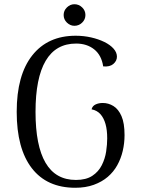

<svg xmlns="http://www.w3.org/2000/svg" viewBox="-20 -875 665 908"><path d="M336 13Q202 13 130.5 -79.5Q59 -172 59 -346Q59 -520 132.5 -613Q206 -706 338 -706Q376 -706 411 -698Q446 -690 473.5 -676.5Q501 -663 517 -645Q533 -627 533 -607Q533 -587 516 -572.5Q499 -558 468 -561Q460 -614 425.5 -641.5Q391 -669 340 -669Q244 -669 196 -587.5Q148 -506 148 -346Q148 -186 195.5 -105Q243 -24 339 -24Q387 -24 416.5 -43.5Q446 -63 461.5 -94Q477 -125 482 -158.5Q487 -192 487 -221Q487 -260 479 -288.5Q471 -317 455 -335Q439 -353 413 -358Q417 -374 432 -381Q447 -388 466 -388Q493 -388 516.5 -373.5Q540 -359 554.5 -326Q569 -293 569 -236Q569 -198 560.5 -161.5Q552 -125 534.5 -93.5Q517 -62 489.5 -38.5Q462 -15 423.5 -1Q385 13 336 13ZM332 -753Q312 -753 296.5 -768Q281 -783 281 -804Q281 -825 296.5 -840Q312 -855 332 -855Q353 -855 368.5 -840Q384 -825 384 -804Q384 -783 368.5 -768Q353 -753 332 -753Z"/></svg>

Font: Arima
Style: Regular
Weight: 400
Designer: Joana Correia and Natanael Gama
Foundry: NDISCOVER
Version: Version 1.101;gftools[0.9.23]